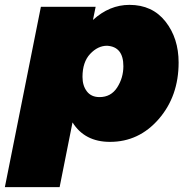

<svg xmlns="http://www.w3.org/2000/svg" viewBox="-49 -575 773 789"><path d="M196 194H-29L119 -547H344L333 -493Q401 -555 483 -555Q577 -555 631 -486.5Q685 -418 685 -318Q685 -180 603.5 -86Q522 8 403 8Q299 8 249 -72ZM360 -176Q407 -176 432.5 -215.5Q458 -255 458 -303Q458 -383 391 -387Q353 -387 321.5 -353.5Q290 -320 290 -259Q290 -223 308 -199.5Q326 -176 360 -176Z"/></svg>

Font: Argentum Sans Black
Style: Italic
Weight: 900
Italic angle: -11°
Designer: Julieta Ulanovsky (font), Cristiano Sobral (main changes and remaster)
Foundry: Julieta Ulanovsky (font), Cristiano Sobral (main changes and remaster)
Version: Version 2.007;June 15, 2022;FontCreator 14.0.0.2814 64-bit; 